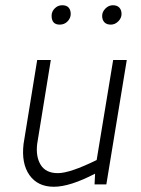

<svg xmlns="http://www.w3.org/2000/svg" viewBox="-20 -704 540 733"><path d="M341 0 343 -41Q247 9 185.5 9Q124 9 92.5 -35.5Q61 -80 70 -155L122 -475H174L122 -155Q116 -106 135.5 -74.5Q155 -43 201 -43Q247 -43 349 -93L412 -475H464L386 0ZM208 -610Q177 -610 177 -644Q177 -660 189 -672Q201 -684 217.5 -684Q234 -684 242 -675Q250 -666 250 -650.5Q250 -635 238 -622.5Q226 -610 208 -610ZM403 -610Q387 -610 378.5 -619Q370 -628 370 -643.5Q370 -659 382.5 -671.5Q395 -684 411 -684Q427 -684 435.5 -675Q444 -666 444 -650.5Q444 -635 431.5 -622.5Q419 -610 403 -610Z"/></svg>

Font: TypoPRO Lekton
Style: Italic
Weight: 400
Italic angle: -9.3°
Designer: Paolo Mazzetti, Luciano Perondi, Raffaele Flato, Elena Papassissa, Emilio Macchia, Michela Povoleri, Tobias Seemiller, R
Version: Version 3.000